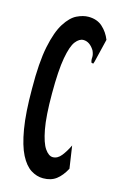

<svg xmlns="http://www.w3.org/2000/svg" viewBox="-103 -673 455 729"><g transform="rotate(15 125.0 -308.5)"><path d="M143 10Q118 10 95 -4.5Q72 -19 54 -54Q36 -89 25.5 -151Q15 -213 15 -308Q14 -411 27 -474Q40 -537 61.5 -570.5Q83 -604 107 -615.5Q131 -627 152 -627Q186 -627 207.5 -607.5Q229 -588 240 -560L218 -469L215 -460L208 -461Q204 -469 205 -481Q206 -493 199 -508Q181 -537 156 -537Q140 -537 125.5 -518.5Q111 -500 102 -450.5Q93 -401 93 -310Q93 -221 102.5 -170.5Q112 -120 127 -98.5Q142 -77 158 -77Q177 -77 191.5 -95.5Q206 -114 218 -139L231 -51Q215 -21 194.5 -5.5Q174 10 143 10Z"/></g></svg>

Font: Inconsolata UltraCondensed ExtraBold
Style: Regular
Weight: 800
Width: 1
Monospace: yes
Designer: Raph Levien, Cyreal, Brenton Simpson
Foundry: Raph Levien, Cyreal, Google
Version: Version 3.001; ttfautohint (v1.8.2.53-6de2)